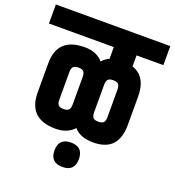

<svg xmlns="http://www.w3.org/2000/svg" viewBox="-193 -791 1010 1110"><g transform="rotate(20 312.0 -236.0)"><path d="M316 199Q241 199 241 124Q241 49 316 49Q391 49 391 124Q391 199 316 199ZM381 -331V-160Q381 -139 389.5 -128.5Q398 -118 422 -118Q446 -118 454.5 -128.5Q463 -139 463 -160V-331Q463 -352 454.5 -362.5Q446 -373 422 -373Q398 -373 389.5 -362.5Q381 -352 381 -331ZM167 -331V-160Q167 -139 175.5 -128.5Q184 -118 208 -118Q232 -118 240.5 -128.5Q249 -139 249 -160V-331Q249 -352 240.5 -362.5Q232 -373 208 -373Q184 -373 175.5 -362.5Q167 -352 167 -331ZM589 -333V-158Q589 -78 551 -36.5Q513 5 434 5Q355 5 316 -40Q274 5 203 5Q35 5 35 -158V-337Q35 -496 203 -496Q275 -496 316 -450Q335 -472 359 -482V-554H-40V-671H664V-554H499V-486Q589 -456 589 -333Z"/></g></svg>

Font: Khand
Style: Bold
Weight: 700
Designer: Devanagari: Sanchit Sawaria, Jyotish Sonowal; Latin: Satya Rajpurohit
Foundry: Indian Type Foundry
Version: Version 1.101;PS 1.0;hotconv 1.0.78;makeotf.lib2.5.61930; tt